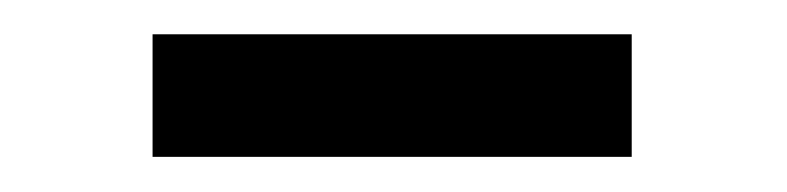

<svg xmlns="http://www.w3.org/2000/svg" viewBox="-20 -665 459 112"><path d="M348.5 -573.5H69V-645H348.5Z"/></svg>

Font: Acari Sans
Style: Bold
Weight: 700
Designer: Alfredo Marco Pradil and Stefan Peev (font) & Cristiano Sobral (main changes)
Foundry: Alfredo Marco Pradil and Stefan Peev (font) & Cristiano Sobral (main changes)
Version: Version 1.063; ttfautohint (v1.8.3)